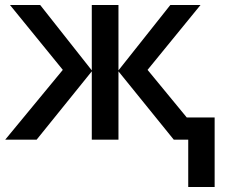

<svg xmlns="http://www.w3.org/2000/svg" viewBox="-20 -560 901 770"><path d="M348.1 -540H455.1V-277.8L663.1 -540H784.2L571.8 -279.8L729 -88.9H840.8V189.9H734.9V0H676.8L455.1 -273.9V0H348.1V-273.9L127 0H1L231.9 -279.8L20 -540H141.1L348.1 -277.8Z"/></svg>

Font: JBL Sans
Style: Semibold
Weight: 600
Version: Version 1.10